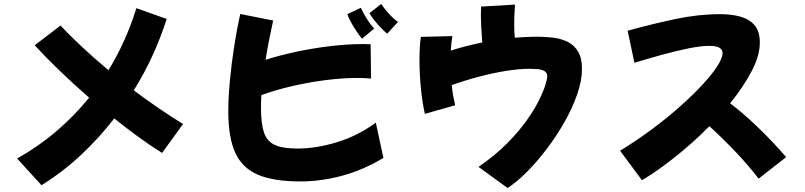

<svg xmlns="http://www.w3.org/2000/svg" viewBox="-20 -860 4040 963"><path d="M188 69 66 -65Q173 -125 263.5 -202.5Q354 -280 427 -370Q347 -440 276.5 -508Q206 -576 154 -633L284 -732Q328 -684 390 -626Q452 -568 524 -508Q569 -581 604 -659.5Q639 -738 664 -819L816 -765Q789 -679 748 -588Q707 -497 651 -407Q712 -361 775 -318Q838 -275 898 -238L793 -93Q735 -129 674.5 -173Q614 -217 553 -266Q479 -170 387.5 -84Q296 2 188 69Z M1922 -691Q1912 -699 1893.5 -717.5Q1875 -736 1858 -757.5Q1841 -779 1833 -794L1892 -840Q1906 -819 1929 -793Q1952 -767 1976 -750ZM1796 -666Q1787 -675 1771.5 -698Q1756 -721 1741.5 -746.5Q1727 -772 1722 -789L1790 -821Q1800 -798 1818.5 -768Q1837 -738 1857 -717ZM1487 50Q1352 50 1273 16Q1194 -18 1159.5 -95Q1125 -172 1125 -302Q1125 -370 1133 -455Q1141 -540 1154.5 -627.5Q1168 -715 1185 -790L1350 -757Q1340 -711 1330 -661Q1320 -611 1312 -560Q1377 -581 1459.5 -599Q1542 -617 1631.5 -628Q1721 -639 1805 -639Q1813 -639 1822 -638.5Q1831 -638 1839 -638L1841 -466Q1808 -469 1771 -469Q1698 -469 1612 -458Q1526 -447 1442.5 -427.5Q1359 -408 1291 -383Q1289 -350 1289 -321Q1289 -240 1304 -195.5Q1319 -151 1358.5 -133Q1398 -115 1473 -115Q1568 -115 1672.5 -147.5Q1777 -180 1865 -245L1903 -68Q1800 -6 1694 22Q1588 50 1487 50Z M2111 -289Q2098 -346 2091 -418Q2084 -490 2084 -557Q2084 -590 2085.5 -620Q2087 -650 2091 -675L2249 -679Q2243 -646 2241 -606Q2280 -619 2320 -629Q2360 -639 2399 -647Q2396 -680 2394 -719.5Q2392 -759 2392 -791Q2392 -802 2392.5 -811Q2393 -820 2393 -827L2563 -837Q2562 -817 2560.5 -791.5Q2559 -766 2559 -740Q2559 -700 2562 -671Q2592 -673 2619 -674.5Q2646 -676 2670 -676Q2714 -676 2755 -671Q2796 -666 2828.5 -649.5Q2861 -633 2880 -600.5Q2899 -568 2899 -514Q2899 -456 2875 -387Q2851 -318 2811 -247.5Q2771 -177 2722 -112.5Q2673 -48 2622 3Q2571 54 2526 83L2380 -23Q2463 -80 2522 -139.5Q2581 -199 2620.5 -254.5Q2660 -310 2683 -356.5Q2706 -403 2715.5 -434.5Q2725 -466 2725 -476Q2725 -496 2710 -504Q2695 -512 2674.5 -513.5Q2654 -515 2636 -515Q2584 -515 2518.5 -504.5Q2453 -494 2382.5 -475.5Q2312 -457 2246 -433Q2248 -407 2252.5 -382Q2257 -357 2263 -332Z M3200 44 3090 -104Q3175 -156 3251.5 -213Q3328 -270 3392.5 -327.5Q3457 -385 3504.5 -436.5Q3552 -488 3578 -528.5Q3604 -569 3604 -593Q3604 -613 3586.5 -621.5Q3569 -630 3538 -630Q3495 -630 3431.5 -617Q3368 -604 3297.5 -584.5Q3227 -565 3162 -545L3128 -706Q3252 -740 3367.5 -764.5Q3483 -789 3592 -789Q3649 -789 3694 -776.5Q3739 -764 3765 -733Q3791 -702 3791 -646Q3791 -581 3749.5 -502Q3708 -423 3642 -342Q3708 -292 3781.5 -221.5Q3855 -151 3923 -72L3785 36Q3732 -33 3666 -102Q3600 -171 3538 -227Q3456 -144 3366 -72.5Q3276 -1 3200 44Z"/></svg>

Font: Mochiy Pop One
Style: Regular
Weight: 400
Designer: FONTDASU
Foundry: FONTDASU / Google Inc. / Adobe
Version: Version 2.000